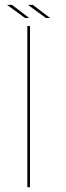

<svg xmlns="http://www.w3.org/2000/svg" viewBox="-20 -784 277 804"><path d="M94.5 0H105.5V-675H94.5ZM172.5 -708.5H190L117.5 -763.5H97ZM85 -708.5H102.5L30 -763.5H9.5Z"/></svg>

Font: Anybody SemiExpanded Thin
Style: Regular
Weight: 250
Width: 6
Version: Version 1.113;gftools[0.9.25]